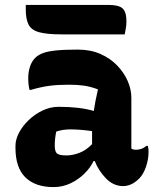

<svg xmlns="http://www.w3.org/2000/svg" viewBox="-20 -752 640 782"><path d="M515 -354V-147Q522 -142 534 -142Q544 -142 555 -145.5Q566 -149 576 -158H582Q584 -151 584.5 -146Q585 -141 585 -133Q585 -103 574.5 -72.5Q564 -42 547 -25Q530 -8 513.5 -1Q497 6 482 6Q442 6 411.5 -25.5Q381 -57 366 -96H361Q349 -70 324.5 -45.5Q300 -21 267.5 -5.5Q235 10 198 10Q124 10 83.5 -29.5Q43 -69 43 -150V-158Q43 -184 57.5 -211.5Q72 -239 97 -263Q122 -287 153.5 -302Q185 -317 219 -317Q306 -317 362 -300Q367 -336 379 -388Q350 -399 323 -403Q296 -407 261 -407Q215 -407 181 -402.5Q147 -398 106 -386H100Q95 -408 95 -435Q95 -458 102 -480Q109 -502 123 -516Q135 -528 154.5 -535.5Q174 -543 208 -546.5Q242 -550 297 -550Q349 -550 389.5 -532Q430 -514 458 -484.5Q486 -455 500.5 -421Q515 -387 515 -354ZM203 -159Q203 -135 212 -127Q221 -119 251 -119Q276 -119 303.5 -129.5Q331 -140 355 -165V-218Q306 -225 266 -225Q235 -225 209 -216Q203 -186 203 -161ZM85 -732H422Q464 -732 479.5 -717.5Q495 -703 495 -665Q495 -651 492.5 -637Q490 -623 488 -612H231Q170 -612 138.5 -621Q107 -630 96 -652.5Q85 -675 85 -713Z"/></svg>

Font: Recursive Mn Csl St XBd
Style: Regular
Weight: 800
Monospace: yes
Version: Version 1.079;hotconv 1.0.112;makeotfexe 2.5.65598; ttfautoh